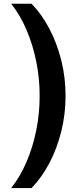

<svg xmlns="http://www.w3.org/2000/svg" viewBox="-20 -857 408 995"><path d="M38 117.5Q85.2 58 117.8 -18.7Q150.5 -95.3 168 -182.4Q185.5 -269.5 185.5 -359.8Q185.5 -450.2 168 -537.3Q150.5 -624.5 117.8 -701.3Q85.2 -778.2 38 -837.5H143.7Q196.7 -782.8 236 -708Q275.3 -633.2 297.5 -544.6Q319.7 -456 319.7 -359.8Q319.7 -264.7 297.5 -175.8Q275.3 -86.8 236 -12.1Q196.7 62.7 143.7 117.5Z"/></svg>

Font: Murecho Thin
Style: Regular
Weight: 100
Designer: Neil Summerour
Foundry: Positype
Version: Version 1.010